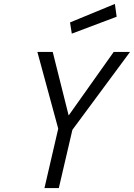

<svg xmlns="http://www.w3.org/2000/svg" viewBox="-20 -956 681 976"><path d="M558 -692 329 -369 248 -692H170L276 -302L206 0H279L348 -296L641 -692ZM573 -871 564 -936 336 -842 345 -785Z"/></svg>

Font: RazerF5
Style: Italic
Weight: 400
Foundry: Razer Inc.
Version: Version 2